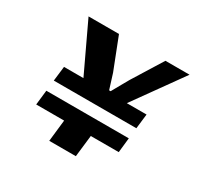

<svg xmlns="http://www.w3.org/2000/svg" viewBox="-152 -897 1113 1078"><g transform="rotate(30 404.5 -357.5)"><path d="M559.1 -400.9H687L675.8 -305.7H140.6L151.9 -400.9H277.8L129.4 -715.3H326.7L406.7 -510.3L437 -413.6H446.8Q455.1 -428.7 463.4 -443.4Q471.7 -458 480 -473.1L507.8 -522L627.9 -715.3H784.2ZM476.1 -140.1 460 0H287.6L303.2 -140.1H122.1L132.8 -235.4H667.5L657.2 -140.1Z"/></g></svg>

Font: Proza Libre
Style: Bold Italic
Weight: 700
Designer: Jasper de Waard
Foundry: Jasper de Waard
Version: Version 1.000; ttfautohint (v1.4.1.8-43bc)